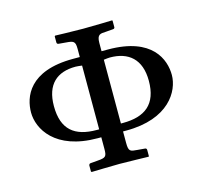

<svg xmlns="http://www.w3.org/2000/svg" viewBox="-76 -546 669 631"><g transform="rotate(-15 259.0 -230.0)"><path d="M296 -344C304 -345 312 -346 317 -346C380 -346 421 -313 421 -239C421 -159 378 -127 303 -127H296ZM222 -127H214C139 -127 98 -159 98 -239C98 -313 137 -346 200 -346C205 -346 213 -345 222 -344ZM296 -61V-100H307C452 -100 499 -183 499 -238C499 -290 469 -373 318 -373H296V-401C296 -431 308 -430 326 -431L351 -433C356 -433 357 -437 357 -438V-460L356 -462C356 -462 294 -460 257 -460C221 -460 162 -462 162 -462L160 -460V-439C160 -436 162 -433 167 -433L190 -431C216 -429 222 -427 222 -401V-373H199C48 -373 20 -290 20 -238C20 -183 65 -100 210 -100H222V-61C222 -35 219 -31 191 -29L167 -27C162 -27 161 -24 160 -21V0L162 2C174 2 227 0 257 0C286 0 346 2 356 2L357 0V-21C357 -25 354 -27 351 -27L327 -29C302 -31 296 -31 296 -61Z"/></g></svg>

Font: Linux Libertine O C
Style: Regular
Weight: 400
Designer: Philipp H. Poll
Foundry: Philipp H. Poll
Version: Version 4.0.3